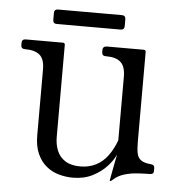

<svg xmlns="http://www.w3.org/2000/svg" viewBox="-45 -593 615 648"><g transform="rotate(5 262.5 -269.5)"><path d="M225 11Q201 11 177.5 4.5Q154 -2 135 -17.5Q116 -33 104.5 -58.5Q93 -84 93 -121V-344Q93 -379 76.5 -393Q60 -407 28 -407H26Q13 -407 13 -420V-427Q13 -440 26 -440H152Q159 -440 159 -433V-121Q159 -96 167.5 -75Q176 -54 195.5 -41.5Q215 -29 247 -29Q276 -29 299.5 -41Q323 -53 339.5 -75.5Q356 -98 367 -128V-343Q367 -378 351 -392.5Q335 -407 303 -407H300Q287 -407 287 -420V-427Q287 -440 302 -440H426Q433 -440 433 -433V-130Q433 -105 436 -90Q439 -75 450 -67Q461 -59 485 -57Q496 -56 496 -45V-35Q496 -24 483 -24Q464 -24 441 -22.5Q418 -21 396.5 -14.5Q375 -8 360 6Q355 11 353 11H352Q350 11 350 10Q350 9 353 -7Q356 -23 360 -44Q364 -65 367 -80Q359 -61 340 -40Q321 -19 292 -4Q263 11 225 11ZM355 -514Q355 -501 342 -501H126Q113 -501 113 -514V-537Q113 -550 126 -550H342Q355 -550 355 -537Z"/></g></svg>

Font: Young Serif Light
Style: Regular
Weight: 300
Designer: Bastien Sozeau
Foundry: NBR — Bastien Sozeau
Version: Version 5.001